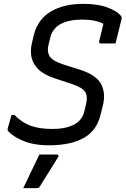

<svg xmlns="http://www.w3.org/2000/svg" viewBox="-20 -738 653 999"><path d="M412 -718Q490 -718 539.5 -699Q589 -680 608 -657Q614 -649 613 -642Q606 -611 597.5 -577.5Q589 -544 581 -512H504Q493 -512 496 -523Q501 -545 506.5 -567Q512 -589 518 -614Q478 -636 407 -636Q339 -636 296.5 -613.5Q254 -591 242 -544L234 -512Q223 -472 237.5 -446.5Q252 -421 314 -401L403 -373Q483 -346 507 -298.5Q531 -251 515 -188L503 -140Q483 -59 418 -21.5Q353 16 245 18Q158 19 101 -5Q44 -29 22 -57Q18 -62 20 -69Q27 -93 31.5 -110Q36 -127 40 -140H55Q92 -102 137.5 -84.5Q183 -67 254 -67Q321 -67 364.5 -89.5Q408 -112 419 -159L427 -193Q438 -237 423 -260Q408 -283 354 -301L266 -330Q208 -349 179 -378Q150 -407 143.5 -442Q137 -477 146 -513L156 -556Q177 -638 244.5 -678Q312 -718 412 -718ZM185 66H275Q281 66 283.5 70Q286 74 282 80Q264 109 250 131.5Q236 154 221.5 177Q207 200 188 231Q186 235 182 238Q178 241 171 241H101Q125 191 144 151Q163 111 185 66Z"/></svg>

Font: Recursive Sn Lnr St
Style: Italic
Weight: 400
Italic angle: -15°
Version: Version 1.079;hotconv 1.0.112;makeotfexe 2.5.65598; ttfautoh